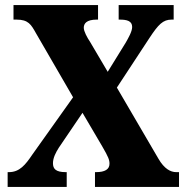

<svg xmlns="http://www.w3.org/2000/svg" viewBox="-20 -734 734 754"><path d="M10 0H242V-58H238C199 -58 188 -71 188 -93C188 -114 199 -135 211 -154L304 -291L381 -160C406 -117 410 -106 410 -91C410 -69 392 -58 357 -58H353V0H683V-58H672C650 -58 625 -71 602 -111L439 -390L567 -585C602 -638 620 -657 654 -657H662V-714H446V-657H450C478 -657 499 -652 499 -628C499 -610 483 -583 474 -567L403 -452L334 -569C322 -587 309 -611 309 -625C309 -641 319 -657 360 -657H365V-714H33V-657H45C91 -657 102 -638 121 -604L267 -352L107 -127C80 -87 57 -58 15 -58H10Z"/></svg>

Font: Noto Serif Georgian Condensed Black
Style: Regular
Weight: 900
Width: 3
Designer: Monotype Design Team, Akaki Razmadze
Foundry: Google LLC
Version: Version 2.003